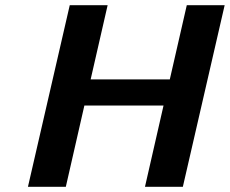

<svg xmlns="http://www.w3.org/2000/svg" viewBox="-20 -715 880 735"><path d="M87 0 247 -695H392L327 -411H630L695 -695H840L680 0H535L606 -311H303L232 0Z"/></svg>

Font: Coval
Style: ExtraBold Italic
Weight: 800
Foundry: Context Ltd
Version: Version 001.000